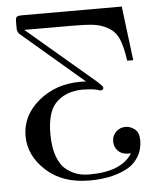

<svg xmlns="http://www.w3.org/2000/svg" viewBox="-51 -727 653 794"><g transform="rotate(-5 275.0 -330.5)"><path d="M41 -184Q41 -269 112.5 -328.5Q184 -388 286 -388Q302 -388 310 -387L61 -600Q52 -607 50 -609.5Q48 -612 45.5 -617.5Q43 -623 43 -632V-661Q43 -673 47.5 -678Q52 -683 69 -683H484L512 -458H487Q479 -515 465.5 -547.5Q452 -580 423 -597Q394 -614 360.5 -618Q327 -622 263 -622H74L356 -382Q377 -363 378 -358Q380 -353 376.5 -349Q373 -345 366 -345Q365 -345 350 -349.5Q335 -354 294 -355Q220 -355 178 -309Q144 -270 144 -184Q144 -128 158 -90Q172 -52 196 -34Q220 -16 242.5 -9.5Q265 -3 291 -3Q424 -3 469 -75H458Q431 -75 415.5 -91Q400 -107 400 -130Q400 -154 416.5 -170Q433 -186 456 -186Q476 -186 494 -172Q512 -158 512 -127Q512 -85 492 -54.5Q472 -24 438.5 -8Q405 8 368 15Q331 22 289 22Q177 22 109 -40.5Q41 -103 41 -184Z"/></g></svg>

Font: CMU Serif
Style: Roman
Weight: 500
Version: Version 0.7.0